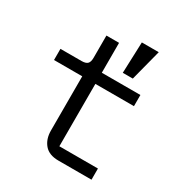

<svg xmlns="http://www.w3.org/2000/svg" viewBox="-177 -886 954 1013"><g transform="rotate(30 300.0 -380.0)"><path d="M325 0Q267 0 239 -33Q211 -66 211 -118V-448H39V-516H167Q193 -516 203.5 -526.5Q214 -537 214 -563V-698H291V-516H526V-448H291V-68H526V0ZM448 -571H387L394 -760H497Z"/></g></svg>

Font: Lilex Nerd Font
Style: Regular
Weight: 400
Designer: Mike Abbink, Paul van der Laan, Pieter van Rosmalen, Mikhael Khrustik
Foundry: Mikhael Khrustik
Version: Version 2.400; ttfautohint (v1.8.4.7-5d5b);Nerd Fonts 3.3.0